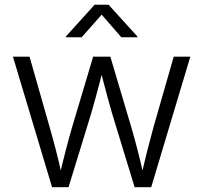

<svg xmlns="http://www.w3.org/2000/svg" viewBox="-20 -776 843 796"><path d="M195.8 0 33.7 -541H102.5L185.5 -250Q198.2 -206.1 211.4 -155Q224.6 -104 237.8 -43.9H226.1Q239.3 -102.1 252.7 -153.3Q266.1 -204.6 279.3 -250L366.2 -541H437.5L523.9 -250Q537.1 -205.1 550.3 -154.1Q563.5 -103 576.7 -43.9H564.5Q578.1 -102.5 591.1 -153.6Q604 -204.6 616.7 -250L700.2 -541H769L606.9 0H538.1L445.3 -303.7Q436 -335 427.5 -366.7Q418.9 -398.4 410.4 -431.2Q401.9 -463.9 393.1 -498H409.7Q401.4 -464.4 392.6 -431.4Q383.8 -398.4 375.2 -366.5Q366.7 -334.5 357.4 -303.7L264.2 0ZM318.8 -621.6H252.9V-624.5L372.1 -756.3H430.2L549.8 -624.5V-621.6H482.9L401.4 -715.3Z"/></svg>

Font: Inter 17pt Light
Style: Regular
Weight: 300
Version: Version 4.001;git-66647c0bb